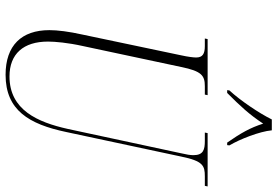

<svg xmlns="http://www.w3.org/2000/svg" viewBox="-173 -811 994 688"><g transform="rotate(90 324.0 -467.0)"><path d="M304 -792 303 -784H313C361 -832 390 -863 423 -913C438 -866 457 -833 491 -784H500L501 -792C479 -829 451 -900 447 -944H408C386 -899 340 -831 304 -792ZM248 10C375 10 425 -74 453 -207L541 -619C557 -698 574 -704 612 -704H646L648 -714H457L455 -704H485C516 -704 536 -699 536 -663C536 -652 534 -639 529 -618L442 -213C418 -105 374 -4 254 -4C173 -4 129 -54 129 -142C129 -167 133 -213 145 -267L220 -619C235 -693 251 -704 289 -704H319L321 -714H120L118 -704H145C173 -704 186 -696 186 -673C186 -664 184 -645 178 -618L104 -266C93 -217 88 -176 88 -147C88 -47 143 10 248 10Z"/></g></svg>

Font: Noto Serif Display ExtraCondensed ExtraLight
Style: Italic
Weight: 200
Width: 2
Italic angle: -12°
Designer: Monotype Design Team
Foundry: Monotype Imaging Inc.
Version: Version 2.009